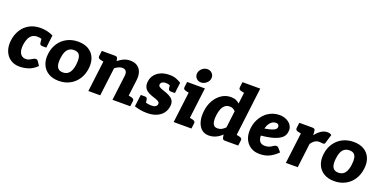

<svg xmlns="http://www.w3.org/2000/svg" viewBox="-15 -1550 4681 2356"><g transform="rotate(20 2325.0 -372.0)"><path d="M224 8Q157 8 107 -25.5Q57 -59 33 -119.5Q9 -180 19 -261Q29 -338 66.5 -398Q104 -458 166 -492.5Q228 -527 311 -527Q354 -527 395.5 -518Q437 -509 477 -489L466 -402L391 -385Q373 -401 355 -407Q337 -413 307 -413Q268 -413 241.5 -394Q215 -375 199.5 -341Q184 -307 178 -261Q169 -186 193 -146Q217 -106 267 -106Q293 -106 314 -117Q335 -128 352.5 -139Q370 -150 386 -150Q403 -150 412 -137L450 -81Q395 -27 337 -9.5Q279 8 224 8ZM362 -431 466 -402 457 -324H401Q384 -324 376.5 -334.5Q369 -345 368 -363Z M803 -527Q882 -527 937.5 -494.5Q993 -462 1018.5 -402Q1044 -342 1034 -261Q1024 -180 984 -119.5Q944 -59 880.5 -25.5Q817 8 737 8Q658 8 602 -25.5Q546 -59 520 -119.5Q494 -180 504 -261Q514 -342 555 -402Q596 -462 659.5 -494.5Q723 -527 803 -527ZM751 -107Q805 -107 835 -145Q865 -183 874 -260Q880 -312 873.5 -345.5Q867 -379 846 -395.5Q825 -412 789 -412Q752 -412 726.5 -395.5Q701 -379 685.5 -345.5Q670 -312 664 -260Q655 -183 676 -145Q697 -107 751 -107Z M1124 0 1188 -519H1284Q1314 -519 1319 -493L1324 -463Q1358 -492 1396.5 -509.5Q1435 -527 1483 -527Q1539 -527 1575.5 -501.5Q1612 -476 1627 -431.5Q1642 -387 1635 -330L1594 0H1439L1480 -330Q1484 -368 1469 -389Q1454 -410 1420 -410Q1396 -410 1372 -399Q1348 -388 1325 -370L1279 0ZM1574 0 1603 -118 1646 -109Q1663 -105 1672.5 -96.5Q1682 -88 1680 -71L1671 0ZM1208 -519 1179 -401 1136 -410Q1119 -414 1109.5 -422.5Q1100 -431 1102 -448L1111 -519Z M1893 8Q1842 8 1799.5 0Q1757 -8 1725 -19L1737 -111L1810 -122Q1818 -111 1850.5 -104Q1883 -97 1914 -97Q1946 -97 1964 -109Q1982 -121 1985 -142Q1987 -163 1969.5 -174.5Q1952 -186 1925 -194.5Q1898 -203 1873 -212Q1840 -224 1814.5 -242Q1789 -260 1776.5 -289.5Q1764 -319 1770 -363Q1776 -411 1805.5 -448Q1835 -485 1883.5 -506Q1932 -527 1995 -527Q2047 -527 2083.5 -512.5Q2120 -498 2148 -480L2140 -415L2067 -396Q2051 -402 2032 -410Q2013 -418 1984 -418Q1965 -418 1950.5 -413Q1936 -408 1928 -398.5Q1920 -389 1918 -375Q1916 -356 1933.5 -344.5Q1951 -333 1978 -324.5Q2005 -316 2031 -306Q2062 -294 2087 -277.5Q2112 -261 2125 -235Q2138 -209 2133 -169Q2126 -114 2095 -74.5Q2064 -35 2012.5 -13.5Q1961 8 1893 8ZM2036 -447 2140 -418 2131 -340H2075Q2058 -340 2050.5 -350.5Q2043 -361 2042 -379ZM1839 -68 1735 -97 1745 -175H1801Q1818 -175 1825 -164.5Q1832 -154 1834 -136Z M2238 0 2302 -519H2457L2393 0ZM2373 0 2402 -118 2445 -109Q2462 -105 2471.5 -96.5Q2481 -88 2479 -71L2470 0ZM2322 -519 2293 -401 2250 -410Q2233 -414 2223.5 -422.5Q2214 -431 2216 -448L2225 -519ZM2384 -571Q2347 -571 2323 -597.5Q2299 -624 2303 -661Q2308 -699 2339 -725.5Q2370 -752 2406 -752Q2445 -752 2470 -725.5Q2495 -699 2490 -661Q2486 -624 2454 -597.5Q2422 -571 2384 -571Z M2696 8Q2639 8 2601 -26Q2563 -60 2547 -120Q2531 -180 2541 -258Q2550 -334 2585 -395Q2620 -456 2674.5 -492.5Q2729 -529 2796 -529Q2836 -529 2862.5 -517Q2889 -505 2909 -486L2941 -749H3096L3004 0H2908Q2878 0 2873 -26L2866 -66Q2832 -32 2789 -12Q2746 8 2696 8ZM2765 -111Q2798 -111 2822 -124Q2846 -137 2869 -160L2896 -380Q2880 -399 2861 -407Q2842 -415 2819 -415Q2787 -415 2762.5 -397Q2738 -379 2722.5 -344Q2707 -309 2701 -258Q2692 -186 2707.5 -148.5Q2723 -111 2765 -111ZM2961 -749 2933 -631 2890 -640Q2872 -644 2862.5 -652.5Q2853 -661 2855 -678L2864 -749ZM2984 0 3013 -118 3056 -109Q3073 -105 3082.5 -96.5Q3092 -88 3090 -71L3081 0Z M3358 8Q3295 8 3248 -20Q3201 -48 3175 -97.5Q3149 -147 3149 -212Q3149 -232 3151 -252.5Q3153 -273 3158 -293Q3167 -332 3184.5 -367Q3202 -402 3227 -431Q3240 -445 3253.5 -458Q3267 -471 3283 -481Q3314 -502 3351.5 -514Q3389 -526 3431 -526Q3481 -526 3520.5 -507.5Q3560 -489 3582 -458Q3604 -427 3604 -391Q3604 -356 3590 -326.5Q3576 -297 3541 -274Q3517 -259 3483.5 -246.5Q3450 -234 3404.5 -225Q3359 -216 3300 -210Q3300 -203 3300.5 -196Q3301 -189 3302 -183Q3308 -144 3329.5 -126Q3351 -108 3389 -108Q3415 -108 3436 -115Q3457 -122 3471 -132Q3480 -138 3488.5 -143.5Q3497 -149 3506 -152.5Q3515 -156 3526 -156Q3542 -156 3553 -143L3593 -96Q3538 -43 3485 -17.5Q3432 8 3358 8ZM3311 -306Q3339 -311 3362.5 -316Q3386 -321 3403.5 -327Q3421 -333 3434 -340Q3449 -348 3456.5 -359.5Q3464 -371 3464 -385Q3464 -398 3454 -409.5Q3444 -421 3422 -421Q3396 -421 3374.5 -407.5Q3353 -394 3336.5 -368Q3320 -342 3311 -306Z M3703 0 3767 -519H3859Q3882 -519 3890 -510.5Q3898 -502 3899 -482L3902 -434Q3936 -478 3974.5 -503.5Q4013 -529 4055 -529Q4073 -529 4087 -524.5Q4101 -520 4110 -512L4076 -398Q4073 -387 4066 -383Q4059 -379 4050 -379Q4047 -379 4031 -381Q4015 -383 4001 -383Q3970 -383 3944 -366.5Q3918 -350 3897 -318L3858 0ZM3787 -519 3758 -401 3715 -410Q3698 -414 3688.5 -422.5Q3679 -431 3681 -448L3690 -519Z M4400 -527Q4479 -527 4534.5 -494.5Q4590 -462 4615.5 -402Q4641 -342 4631 -261Q4621 -180 4581 -119.5Q4541 -59 4477.5 -25.5Q4414 8 4334 8Q4255 8 4199 -25.5Q4143 -59 4117 -119.5Q4091 -180 4101 -261Q4111 -342 4152 -402Q4193 -462 4256.5 -494.5Q4320 -527 4400 -527ZM4348 -107Q4402 -107 4432 -145Q4462 -183 4471 -260Q4477 -312 4470.5 -345.5Q4464 -379 4443 -395.5Q4422 -412 4386 -412Q4349 -412 4323.5 -395.5Q4298 -379 4282.5 -345.5Q4267 -312 4261 -260Q4252 -183 4273 -145Q4294 -107 4348 -107Z"/></g></svg>

Font: Aleo Black
Style: Italic
Weight: 900
Italic angle: -7°
Designer: Alessio Laiso
Foundry: Alessio Laiso
Version: Version 2.001;gftools[0.9.29]